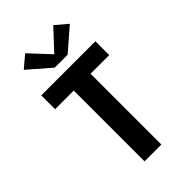

<svg xmlns="http://www.w3.org/2000/svg" viewBox="-290 -1084 1179 1179"><g transform="rotate(-45 300.0 -494.0)"><path d="M227 0V-615H65V-735H535V-615H373V0ZM244 -797 100 -922 178 -988 300 -857 422 -988 500 -922 356 -797Z"/></g></svg>

Font: Iosevka SS04 Heavy Extended
Style: Regular
Weight: 900
Width: 7
Monospace: yes
Designer: Belleve Invis
Foundry: Belleve Invis
Version: Version 19.0.0; ttfautohint (v1.8.4)